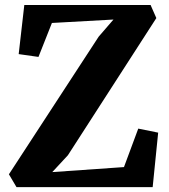

<svg xmlns="http://www.w3.org/2000/svg" viewBox="-20 -766 692 786"><path d="M47.5 0 16.5 -52.5 384 -616 444.5 -686 192.5 -672 137.5 -533 56.5 -544.5 79.5 -745.5H596.5L620 -692L258 -130.5L194 -61.5L487.5 -82L546 -239.5L627.5 -223L605 0Z"/></svg>

Font: Merriweather 28pt ExtraBold
Style: Regular
Weight: 800
Version: Version 2.100